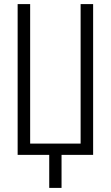

<svg xmlns="http://www.w3.org/2000/svg" viewBox="-20 -755 540 936"><path d="M220 161V0H66V-735H127V-55H373V-735H434V0H280V161Z"/></svg>

Font: Iosevka Fixed Light
Style: Regular
Weight: 300
Monospace: yes
Designer: Belleve Invis
Foundry: Belleve Invis
Version: Version 32.3.0